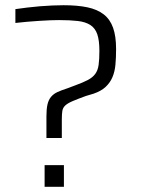

<svg xmlns="http://www.w3.org/2000/svg" viewBox="-20 -716 540 736"><path d="M158 -187V-270Q158 -298 162 -315.5Q166 -333 175.5 -344.5Q185 -356 200 -363Q215 -370 237 -377L269 -389Q299 -400 317 -409.5Q335 -419 345 -432.5Q355 -446 358 -467Q361 -488 361 -521Q361 -561 353 -584.5Q345 -608 326.5 -620Q308 -632 278.5 -635.5Q249 -639 206 -639Q176 -639 129.5 -636Q83 -633 39 -628V-681Q60 -684 84 -687Q108 -690 133 -692Q158 -694 181.5 -695Q205 -696 224 -696Q277 -696 315 -688Q353 -680 377.5 -661Q402 -642 413.5 -609.5Q425 -577 425 -528Q425 -495 422.5 -468Q420 -441 411 -420Q402 -399 385 -383Q368 -367 339 -357L309 -348Q276 -336 257.5 -328Q239 -320 230 -311.5Q221 -303 219 -291Q217 -279 217 -259V-187ZM151 0V-83H225V0Z"/></svg>

Font: Azeri Sans Light
Style: Regular
Weight: 300
Designer: Hector Gatti & Omnibus-Type (original fonts) / Cristiano Sobral (main changes and remastering)
Version: Version 1.000; ttfautohint (v1.6)